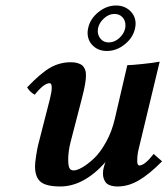

<svg xmlns="http://www.w3.org/2000/svg" viewBox="-20 -671 612 701"><path d="M279.8 -314.9 237.8 -152.8Q229 -119.1 229 -87.9Q229 -67.4 233.2 -58.1Q237.3 -48.8 249 -48.8Q261.2 -48.8 280.8 -60.1Q300.3 -71.3 323 -92.5Q345.7 -113.8 366.9 -151.9Q388.2 -189.9 398.9 -235.8L444.8 -433.1Q459.5 -433.1 499.5 -437.3Q539.6 -441.4 563 -445.8L485.8 -125Q481 -106 481 -83Q481 -66.9 488.8 -66.9Q508.3 -66.9 541 -108.9L571.8 -82Q524.4 -34.2 486.3 -12.2Q448.2 9.8 410.2 9.8Q392.1 9.8 380.4 5.1Q368.7 0.5 363.8 -8.1Q358.9 -16.6 357.4 -23.4Q356 -30.3 356 -39.1Q356 -55.7 365.2 -79.1Q285.6 9.8 200.2 9.8Q148.4 9.8 128.2 -7.3Q107.9 -24.4 107.9 -64Q107.9 -76.7 111.8 -101.8Q115.7 -127 119.1 -141.1L162.1 -309.1Q168.9 -335.9 168.9 -351.1Q168.9 -367.2 161.1 -367.2Q140.1 -367.2 106.9 -325.2Q89.4 -334.5 79.1 -352.1Q129.9 -405.3 164.6 -424.6Q199.2 -443.8 238.8 -443.8Q253.4 -443.8 264.2 -440.4Q274.9 -437 280.5 -432.1Q286.1 -427.2 289.3 -419.9Q292.5 -412.6 293.2 -407.2Q293.9 -401.9 293.9 -395Q293.9 -369.6 279.8 -314.9ZM397.9 -620.1Q377.4 -620.1 359.9 -604.2Q342.3 -588.4 337.9 -567.9Q337.9 -565.9 337.4 -562.7Q336.9 -559.6 336.9 -558.1Q336.9 -541 347.9 -528.6Q358.9 -516.1 377 -516.1Q397.9 -516.1 415.5 -532Q433.1 -547.9 437 -567.9Q438 -571.8 438 -579.1Q438 -596.7 426.8 -608.4Q415.5 -620.1 397.9 -620.1ZM301.8 -567.9Q308.6 -601.6 338.6 -626.2Q368.7 -650.9 403.8 -650.9Q434.1 -650.9 454.6 -631.8Q475.1 -612.8 475.1 -584Q475.1 -577.6 473.1 -567.9Q466.3 -534.2 436 -509.5Q405.8 -484.9 370.1 -484.9Q339.8 -484.9 319.8 -503.7Q299.8 -522.5 299.8 -551.8Q299.8 -558.1 301.8 -567.9Z"/></svg>

Font: Linux Libertine G
Style: Semibold Italic
Weight: 600
Italic angle: -11.5°
Designer: Philipp H. Poll
Foundry: Philipp H. Poll
Version: Version 5.1.1